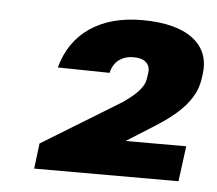

<svg xmlns="http://www.w3.org/2000/svg" viewBox="-36 -826 492 435"><g transform="rotate(5 209.5 -608.5)"><path d="M63.5 -487.7 243.9 -598.1Q262.1 -610.8 272.4 -620.9Q282.8 -631 287.7 -639.9Q292.7 -648.8 293.6 -659.1L294.6 -666.1Q297.6 -682.3 288.3 -691.6Q278.9 -701 258.8 -701Q239.6 -701 226 -691.1Q212.5 -681.2 207.6 -661L89.8 -662.9Q105.9 -722.7 152.9 -754.6Q200 -786.5 271 -786.5Q348 -786.5 386.8 -757Q425.5 -727.5 418 -674.8L417 -667.9Q414 -643.7 401.6 -623.7Q389.3 -603.6 369.2 -585.9Q349.1 -568.2 322 -551.2L159.8 -448.8L178.2 -510.4H395.2L384.6 -430H56.4Z"/></g></svg>

Font: Pathway Extreme 8pt Thin 12pt
Style: Italic
Weight: 100
Italic angle: -8°
Version: Version 1.001;gftools[0.9.26]